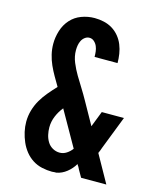

<svg xmlns="http://www.w3.org/2000/svg" viewBox="-113 -819 726 904"><g transform="rotate(15 250.0 -367.5)"><path d="M228 8Q204 8 179 2.5Q154 -3 133 -16.5Q112 -30 96.5 -49.5Q81 -69 71 -92Q61 -115 55.5 -139.5Q50 -164 50 -188Q50 -217 58 -244.5Q66 -272 80 -296Q94 -320 112.5 -342Q131 -364 150 -384Q150 -384 150 -384Q150 -384 150 -385Q137 -407 124 -429.5Q111 -452 100.5 -475.5Q90 -499 84 -524.5Q78 -550 78 -576Q78 -608 88 -640Q98 -672 119.5 -696Q141 -720 172 -731.5Q203 -743 236 -743Q258 -743 280.5 -738Q303 -733 322 -721.5Q341 -710 355.5 -692.5Q370 -675 378.5 -654Q387 -633 390.5 -610.5Q394 -588 394 -566H282Q282 -579 280.5 -592Q279 -605 274 -617Q269 -629 259 -638Q249 -647 236 -647Q224 -647 214 -639.5Q204 -632 198.5 -621Q193 -610 191 -598Q189 -586 189 -574Q189 -544 201 -515Q213 -486 228.5 -460Q244 -434 260 -408.5Q276 -383 291 -356L352 -247L382 -324H490L427 -162Q425 -155 422 -148Q419 -141 416 -134L491 0H368L348 -35L342 -47L339 -51L335 -58Q321 -34 298.5 -16Q276 2 249 7H240ZM239 -88Q257 -88 272.5 -98Q288 -108 299 -123L202 -294Q184 -272 173 -245.5Q162 -219 162 -191Q162 -173 166 -155Q170 -137 179.5 -121.5Q189 -106 205 -97Q221 -88 239 -88Z"/></g></svg>

Font: iosevka_custom_sans_ss08
Style: Bold
Weight: 700
Designer: Belleve Invis
Foundry: Belleve Invis
Version: Version 10.3.0; ttfautohint (v1.8.3)